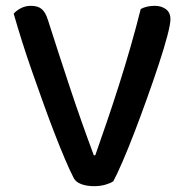

<svg xmlns="http://www.w3.org/2000/svg" viewBox="-20 -633 637 659"><path d="M369 -11Q361 -5 343 0.5Q325 6 303 6Q278 6 259 -1Q240 -8 233 -22Q220 -47 203 -87Q186 -127 167 -176Q148 -225 128.5 -279.5Q109 -334 90 -388Q71 -442 55 -493Q39 -544 27 -586Q35 -596 51 -604.5Q67 -613 86 -613Q110 -613 123 -602Q136 -591 144 -566Q183 -444 220.5 -331Q258 -218 302 -100H307Q326 -154 347 -215.5Q368 -277 388.5 -341.5Q409 -406 428 -472Q447 -538 463 -602Q483 -613 511 -613Q534 -613 549.5 -601.5Q565 -590 565 -567Q565 -550 554 -508.5Q543 -467 525 -412.5Q507 -358 485 -296.5Q463 -235 441.5 -179Q420 -123 400.5 -78Q381 -33 369 -11Z"/></svg>

Font: Baloo Paaji 2 Medium
Style: Regular
Weight: 500
Designer: Shuchita Grover, Noopur Datye and Ek Type
Foundry: Ek Type
Version: Version 1.640;hotconv 1.0.111;makeotfexe 2.5.65597; ttfautoh